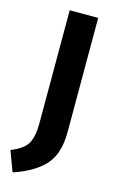

<svg xmlns="http://www.w3.org/2000/svg" viewBox="-137 -743 580 957"><g transform="rotate(15 153.5 -265.0)"><path d="M245 -692V-103Q245 12 189.5 70.5Q134 129 32 162L-7 57Q57 32 77.5 -4Q98 -40 98 -108V-692Z"/></g></svg>

Font: Fira Sans SemiBold
Style: Regular
Weight: 600
Designer: bBox Type GmbH & Carrois Corporate GbR & Edenspiekermann AG
Foundry: bBox Type GmbH & Carrois Corporate GbR & Edenspiekermann AG
Version: Version 4.301;PS 004.301;hotconv 1.0.88;makeotf.lib2.5.64775